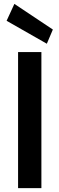

<svg xmlns="http://www.w3.org/2000/svg" viewBox="-20 -968 306 988"><path d="M73 0V-700H193V0ZM221 -743 14 -861 54 -948 252 -816Z"/></svg>

Font: DM Sans 11pt SemiBold
Style: Regular
Weight: 600
Version: Version 4.004;gftools[0.9.30]